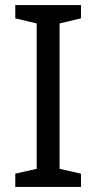

<svg xmlns="http://www.w3.org/2000/svg" viewBox="-20 -734 379 754"><path d="M298 0H40V-52L124 -71V-642L40 -662V-714H298V-662L214 -642V-71L298 -52Z"/></svg>

Font: Apis
Style: Regular
Weight: 400
Designer: Monotype Design Team
Foundry: Monotype Imaging Inc.
Version: Version 2.000; build 0001